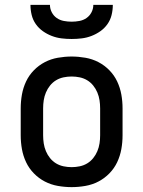

<svg xmlns="http://www.w3.org/2000/svg" viewBox="-20 -760 588 788"><path d="M274 8Q246 8 217.5 3Q189 -2 164 -15Q139 -28 119 -48.5Q99 -69 87 -94.5Q75 -120 70 -148Q65 -176 65 -205V-315Q65 -344 70 -372Q75 -400 87 -425.5Q99 -451 119 -471.5Q139 -492 164 -505Q189 -518 217.5 -523Q246 -528 274 -528Q302 -528 330.5 -523Q359 -518 384 -505Q409 -492 429 -471.5Q449 -451 461 -425.5Q473 -400 478 -372Q483 -344 483 -315V-205Q483 -176 478 -148Q473 -120 461 -94.5Q449 -69 429 -48.5Q409 -28 384 -15Q359 -2 330.5 3Q302 8 274 8ZM274 -74Q291 -74 307.5 -77.5Q324 -81 338 -89.5Q352 -98 362.5 -111Q373 -124 379.5 -139.5Q386 -155 388.5 -171.5Q391 -188 391 -205V-315Q391 -332 388.5 -348.5Q386 -365 379.5 -380.5Q373 -396 362.5 -409Q352 -422 338 -430.5Q324 -439 307.5 -442.5Q291 -446 274 -446Q257 -446 240.5 -442.5Q224 -439 210 -430.5Q196 -422 185.5 -409Q175 -396 168.5 -380.5Q162 -365 159.5 -348.5Q157 -332 157 -315V-205Q157 -188 159.5 -171.5Q162 -155 168.5 -139.5Q175 -124 185.5 -111Q196 -98 210 -89.5Q224 -81 240.5 -77.5Q257 -74 274 -74ZM274 -600Q253 -600 232.5 -602.5Q212 -605 192.5 -612.5Q173 -620 156 -632Q139 -644 127 -661Q115 -678 110 -698.5Q105 -719 105 -740H185Q185 -724 192.5 -709.5Q200 -695 213 -686Q226 -677 242 -674Q258 -671 274 -671Q290 -671 306 -674Q322 -677 335 -686Q348 -695 355.5 -709.5Q363 -724 363 -740H443Q443 -719 438 -698.5Q433 -678 421 -661Q409 -644 392 -632Q375 -620 355.5 -612.5Q336 -605 315.5 -602.5Q295 -600 274 -600Z"/></svg>

Font: Iosevka Semi-Condensed Medium
Style: Regular
Weight: 500
Monospace: yes
Designer: Belleve Invis
Foundry: Belleve Invis
Version: Version 27.3.5